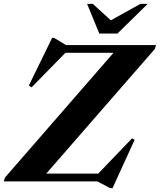

<svg xmlns="http://www.w3.org/2000/svg" viewBox="-48 -938 828 993"><path d="M759 -705 753 -685 168 -13.5 86.5 -40H460L634.5 -222L648.5 -215.5L534 35H521.5L455 0H-28.5L-22.5 -19.5L563.5 -693L697.5 -665H290.5L115.5 -486.5L101 -495L221.5 -742H231.5L293.5 -705ZM716 -918 559.5 -764.5H465.5L402.5 -918H432L542 -817.5H497.5L678.5 -918Z"/></svg>

Font: Newsreader 60pt
Style: Bold Italic
Weight: 700
Italic angle: -17°
Designer: Hugues Gentile
Foundry: Production Type
Version: Version 1.003